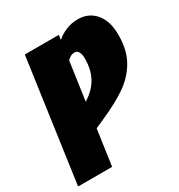

<svg xmlns="http://www.w3.org/2000/svg" viewBox="-180 -832 886 948"><g transform="rotate(-30 263.5 -358.0)"><path d="M537 -549Q537 -463 503.5 -404.5Q470 -346 413.5 -306.5Q357 -267 267 -227L213 -203L184 0H-10L88 -696H282L278 -669Q303 -691 334.5 -703.5Q366 -716 400 -716Q463 -716 500 -671.5Q537 -627 537 -549ZM335 -529Q335 -582 304 -582Q282 -582 263 -561L232 -344L237 -347Q287 -379 311 -424Q335 -469 335 -529Z"/></g></svg>

Font: Fira Sans Extra Condensed Black
Style: Italic
Weight: 900
Width: 3
Italic angle: -8°
Designer: Carrois Corporate & Edenspiekermann AG
Foundry: Carrois Corporate GbR & Edenspiekermann AG
Version: Version 4.203